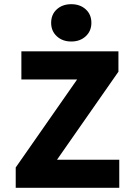

<svg xmlns="http://www.w3.org/2000/svg" viewBox="-20 -896 640 916"><path d="M55 0V-97L348 -517H82V-651H545V-554L252 -134H549V0ZM320 -698Q278 -698 251 -723Q224 -748 224 -787Q224 -827 251 -851.5Q278 -876 320 -876Q362 -876 389 -851.5Q416 -827 416 -787Q416 -748 389 -723Q362 -698 320 -698Z"/></svg>

Font: Source Code Pro ExtraLight ExtraBold
Style: Regular
Weight: 800
Monospace: yes
Version: Version 1.018;hotconv 1.0.116;makeotfexe 2.5.65601